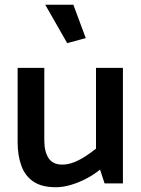

<svg xmlns="http://www.w3.org/2000/svg" viewBox="-20 -770 594 806"><path d="M383 -485V-146Q363 -130 339.5 -114.5Q316 -99 291 -89Q266 -79 241 -79Q202 -79 184 -106Q166 -133 166 -181V-485H54V-173Q54 -119 69 -76Q84 -33 119 -8.5Q154 16 215 16Q244 16 276.5 6.5Q309 -3 341 -19.5Q373 -36 400 -58L419 0H496V-485ZM262 -589 340 -610 288 -750H170Z"/></svg>

Font: Catamaran SemiBold
Style: Regular
Weight: 600
Designer: Pria Ravichandran
Version: Version 2.000